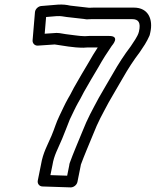

<svg xmlns="http://www.w3.org/2000/svg" viewBox="-20 -726 676 833"><path d="M377.8 -643H552.8C581.3 -643 591.6 -627.8 582.9 -589.2C579.9 -575.9 572.7 -565.1 567.2 -555.4L547.2 -525C518.7 -487.4 493.9 -449.4 469.1 -405.5C445.8 -364.8 433.8 -346.1 408.4 -301.1C379 -245.7 361 -215.2 337.2 -154.9C320.7 -114.3 297.4 -60.4 282.5 -18.9C281.9 -17.3 281.4 -15.2 281.2 -14L280.2 -7.5L271.4 36.2L198.7 33.8L207.7 -10.5C214.3 -52.4 231.5 -80.5 249.9 -124.6C263.8 -157.2 271.8 -181.3 282.9 -207.9C294.9 -232.4 307.2 -259.7 318.1 -279C324.4 -289.3 333.2 -305.7 344.2 -327.2C369.8 -372.9 381.4 -391.1 406.9 -434.4C426.8 -470 443.7 -496 464.6 -526.6C466.2 -528.9 504 -570 453.3 -570H366.3C359.9 -570 351.6 -569.4 348.3 -569C322.2 -569.2 294.1 -574.9 265 -577.9C253.6 -579 241 -583 227.3 -583H223.3C222.8 -583 222 -583 221.6 -582.9L173.9 -579.7L180 -652.2L226.7 -656.1C246.9 -657.1 253.7 -653.9 269.5 -652.2L287.2 -650.2C305.5 -648.1 324.4 -645.8 343.8 -643.8C345.7 -643.4 354.7 -642 355.7 -642C362.6 -642 369.4 -643 377.8 -643ZM342.2 -519C347.8 -519 349.6 -520 358.4 -520H404C390.9 -499.8 378.4 -479.8 363.7 -453.6C339.3 -412 326.4 -391.7 300.2 -344.8C288.1 -321.1 280.7 -307.5 275.4 -299C261.1 -273.9 248.9 -246 237.6 -222.9C222.5 -192.1 217 -168.7 203.6 -137.4C187.3 -98.3 166.4 -64.3 157.8 -11.5L144 56.9C141.2 71 150.6 82.5 164 83L286.4 87C298.4 87.4 313.1 77.4 316 63.1L330 -6.5L330.8 -11.5C344.3 -48.7 367.2 -102 384 -143.1C406.6 -200.6 421.7 -225.6 452.1 -282.9C476.2 -325.5 488.5 -344.8 512.3 -386.5C536.4 -429 559.6 -464.5 586.7 -500.1C586.9 -500.5 587.5 -501.3 587.8 -501.8L608.9 -533.8C616.6 -545.6 622.7 -558.8 628.2 -570.5C629.1 -572.5 630.2 -575.5 630.5 -578C630.5 -578 631.1 -580.9 632.2 -585.8C644.6 -640.6 624.6 -693 560.8 -693H385.8C379 -693 372.7 -692.8 366.4 -692.3C345.3 -694.5 321.6 -697.5 300.6 -699.8L284.2 -701.7C268.7 -705.2 253.1 -707.2 231.1 -705.9L158.8 -699.9C146.6 -698.9 132.9 -687.4 131.7 -673.2L121.4 -551.2C120.3 -538.9 130 -527.1 144.4 -528.1L216.3 -533H217.8C256.3 -527.8 295.5 -519 342.2 -519Z"/></svg>

Font: Tape
Style: Regular
Weight: 500
Foundry: Cannot Into Space Fonts
Version: Version 0.97